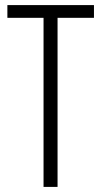

<svg xmlns="http://www.w3.org/2000/svg" viewBox="-20 -734 399 754"><path d="M206 0V-664H349V-714H9V-664H151V0Z"/></svg>

Font: Noto Sans Myanmar UI ExtraCondensed Light
Style: Regular
Weight: 300
Width: 2
Designer: Monotype Design Team
Foundry: Monotype Imaging Inc.
Version: Version 2.103